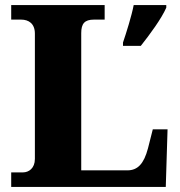

<svg xmlns="http://www.w3.org/2000/svg" viewBox="-20 -734 707 754"><path d="M24 0H631L638 -226H580L561 -151C545 -91 521 -65 480 -65H299V-604C299 -641 312 -657 349 -657H391V-714H24V-657H63C93 -657 117 -641 117 -602V-110C117 -73 93 -57 70 -57H24ZM463 -567V-554H533C568 -598 615 -662 633 -704V-714H505C497 -672 476 -605 463 -567Z"/></svg>

Font: Noto Serif Gurmukhi ExtraBold
Style: Regular
Weight: 800
Designer: Vaibhav Singh and the Monotype Design Team
Foundry: Monotype Imaging Inc.
Version: Version 2.004